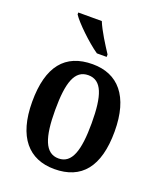

<svg xmlns="http://www.w3.org/2000/svg" viewBox="-143 -858 807 959"><g transform="rotate(20 261.0 -378.0)"><path d="M263 -606H315V-619C290 -657 249 -721 231 -766H106V-756C128 -721 210 -642 263 -606ZM260 10C404 10 480 -81 480 -269C480 -457 397 -548 263 -548C117 -548 42 -457 42 -269C42 -81 125 10 260 10ZM262 -47C190 -47 164 -124 164 -269C164 -415 189 -489 261 -489C333 -489 358 -415 358 -269C358 -124 333 -47 262 -47Z"/></g></svg>

Font: Noto Serif Sinhala Condensed SemiBold
Style: Regular
Weight: 600
Width: 3
Designer: Jelle Bosma - Monotype Design Team
Foundry: Monotype Imaging Inc.
Version: Version 2.007